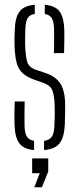

<svg xmlns="http://www.w3.org/2000/svg" viewBox="-20 -625 332 806"><path d="M165 5V-33.5Q188 -37 197.8 -51.5Q207.5 -66 208.5 -98.5Q209.5 -121 209.8 -140.5Q210 -160 209.5 -180Q208.5 -223 200 -244.8Q191.5 -266.5 163.5 -276.5L122.5 -291Q91 -302.5 73.8 -319Q56.5 -335.5 49.5 -362.8Q42.5 -390 41 -434Q40.5 -451.5 40.8 -466Q41 -480.5 42 -497.5Q43 -550 61.2 -575.5Q79.5 -601 126 -605V-566.5Q104 -563 95.8 -548.5Q87.5 -534 86.5 -502Q86 -483 85.5 -468.8Q85 -454.5 85.5 -436.5Q87 -394.5 93.2 -368.8Q99.5 -343 130.5 -332L171 -318.5Q213.5 -304.5 233.5 -274Q253.5 -243.5 253.5 -181.5Q253.5 -163 253.2 -141.2Q253 -119.5 252 -100.5Q249.5 -49 230.5 -24Q211.5 1 165 5ZM206 -402Q207.5 -430 207.2 -456Q207 -482 207 -502Q206 -533.5 197.8 -548Q189.5 -562.5 168 -566.5V-605Q213 -601 230.8 -575.8Q248.5 -550.5 250 -498.5Q250 -478.5 250 -453.8Q250 -429 249 -402ZM41 -101.5Q40.5 -122 40.5 -147.2Q40.5 -172.5 42 -199H83.5Q82.5 -169 82.8 -144Q83 -119 83 -98.5Q83.5 -66.5 92.5 -52Q101.5 -37.5 123 -33.5V5Q78.5 1 60.5 -24.2Q42.5 -49.5 41 -101.5ZM124 161 147 102H115V40H182.5V95L156 161Z"/></svg>

Font: Big Shoulders Stencil Display Light
Style: Regular
Weight: 300
Designer: Patric King
Foundry: XO Type Co
Version: Version 1.000